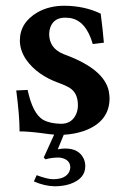

<svg xmlns="http://www.w3.org/2000/svg" viewBox="-20 -464 441 675"><path d="M37.1 -146 77.1 -147.9Q94.7 -64.9 131.3 -43Q155.8 -29.3 194.8 -28.8Q232.9 -28.8 248 -63.5Q253.9 -77.6 253.9 -94.2Q253.9 -136.2 226.1 -154.3Q211.4 -163.6 188 -171.9Q110.4 -199.7 72.3 -253.9Q50.3 -286.1 49.8 -320.8Q49.8 -384.8 112.3 -420.9Q153.3 -443.8 206.1 -443.8Q277.3 -443.4 334 -416Q340.8 -365.7 345.2 -314L306.2 -309.1Q282.2 -392.6 225.1 -400.9Q216.8 -401.9 209 -401.9Q169.9 -401.9 157.2 -368.7Q153.3 -357.4 152.8 -345.2Q152.8 -294.4 203.1 -273.9Q206.1 -272.9 208 -272Q345.2 -221.7 362.3 -144.5Q364.7 -131.8 365.2 -119.1Q365.2 -34.7 272.9 -2.9Q240.7 7.8 204.1 9.8L183.1 61Q195.8 58.1 209 58.1Q258.3 58.1 274.9 95.2Q279.8 107.4 279.8 120.1Q279.8 164.6 225.6 183.1Q201.2 190.9 172.9 190.9Q136.7 190.4 99.1 173.8L108.9 151.9Q146.5 166 167 166Q210.4 166 223.6 139.6Q226.6 132.3 227.1 125Q227.1 99.6 199.2 91.8Q191.9 89.8 185.1 89.8Q158.7 90.3 140.1 96.2L133.8 89.8L170.4 9.3Q155.3 8.3 125.5 3.9Q75.7 -2.4 48.8 -2Q48.8 -57.6 37.1 -146Z"/></svg>

Font: Linux Libertine O
Style: Semibold
Weight: 700
Designer: Philipp H. Poll
Foundry: Philipp H. Poll
Version: Version 5.0.0